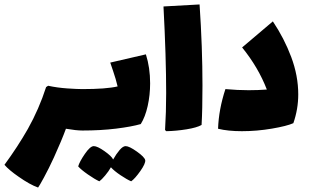

<svg xmlns="http://www.w3.org/2000/svg" viewBox="-65 -586 1389 862"><path d="M332 -93Q332 -45 326 -22.5Q320 0 305 0Q278 0 231 -8Q212 44 177 121Q154 171 132.5 210.5Q111 250 106 256Q69 243 18 207Q-24 178 -45 154Q15 72 60 -7Q110 -96 142 -195L151 -201Q193 -192 237.5 -189Q282 -186 305 -186Q321 -186 326.5 -163Q332 -140 332 -93Z M609 -212Q609 -159 598 -110Q587 -61 567 -29Q525 -17 456 -8.5Q387 0 305 0Q290 0 284 -22.5Q278 -45 278 -93Q278 -140 283.5 -163Q289 -186 305 -186Q412 -186 463 -198Q455 -232 443.5 -265Q432 -298 430 -305L590 -342Q609 -282 609 -212ZM524 228Q505 220 476 200.5Q447 181 433 165Q423 183 407 202Q391 221 381 228Q361 219 330 197.5Q299 176 286 161Q292 140 316 105Q340 70 356 70Q372 70 404 92.5Q436 115 443 130Q457 105 472 87.5Q487 70 499 70Q515 70 549.5 94.5Q584 119 587 133Q589 148 565 182Q541 216 524 228Z M676 -2Q681 -82 681 -168Q681 -329 669 -557L831 -566Q844 -374 844 -202Q844 -93 840 -25Q819 -13 773 -5.5Q727 2 682 3Z M1274 -162Q1274 -96 1252 -33Q1223 -20 1155.5 -8.5Q1088 3 1021 3Q958 3 914 -8Q917 -95 947 -186Q1002 -181 1051 -181Q1094 -181 1133 -184Q1095 -283 1022 -373L1160 -490Q1211 -414 1242.5 -330Q1274 -246 1274 -162Z"/></svg>

Font: Lalezar
Style: Regular
Weight: 400
Designer: Borna Izadpanah
Foundry: Borna Izadpanah
Version: Version 1.004